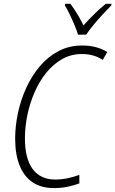

<svg xmlns="http://www.w3.org/2000/svg" viewBox="-20 -959 594 989"><path d="M257.3 9.8Q192.9 9.8 148.7 -19.5Q104.5 -48.8 81.3 -105.7Q58.1 -162.6 58.1 -244.6Q58.1 -309.6 72.5 -377.2Q86.9 -444.8 115.5 -507.1Q144 -569.3 185.8 -618.4Q227.5 -667.5 282 -696Q336.4 -724.6 402.3 -724.6Q441.9 -724.6 473.6 -716.1Q505.4 -707.5 532.7 -691.4L509.3 -650.4Q486.8 -665.5 460 -673.1Q433.1 -680.7 401.4 -680.7Q345.7 -680.7 299.6 -654.3Q253.4 -627.9 217.8 -583.5Q182.1 -539.1 157.7 -482.7Q133.3 -426.3 120.8 -365.5Q108.4 -304.7 108.4 -246.6Q108.4 -142.1 148.4 -88.1Q188.5 -34.2 264.2 -34.2Q296.9 -34.2 327.9 -40.8Q358.9 -47.4 388.7 -58.1V-14.2Q359.4 -3.4 327.1 3.2Q294.9 9.8 257.3 9.8ZM381.8 -780.3Q376 -801.3 364 -829.6Q352.1 -857.9 338.9 -885.3Q325.7 -912.6 314.5 -930.7L315.4 -939.5H342.8Q353.5 -924.8 365.5 -906.7Q377.4 -888.7 388.9 -868.4Q400.4 -848.1 409.7 -828.1Q435.5 -856.4 465.3 -886.2Q495.1 -916 524.9 -939.5H554.2L553.2 -930.7Q534.7 -912.6 509.8 -885.7Q484.9 -858.9 461.7 -830.8Q438.5 -802.7 423.8 -780.3Z"/></svg>

Font: Open Sans SemiCondensed Light
Style: Italic
Weight: 300
Width: 4
Italic angle: -12°
Designer: Monotype Design Team
Foundry: Monotype Imaging Inc.
Version: Version 3.000